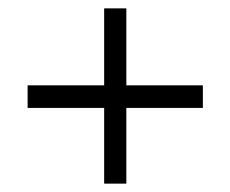

<svg xmlns="http://www.w3.org/2000/svg" viewBox="-20 -449 551 459"><path d="M282 -10H229V-191H46V-245H229V-429H282V-245H465V-191H282Z"/></svg>

Font: Almarai Light
Style: Regular
Weight: 300
Designer: Boutros International 2019
Foundry: Created by Boutros International 2019
Version: Version 1.10